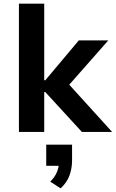

<svg xmlns="http://www.w3.org/2000/svg" viewBox="-20 -725 636 1055"><path d="M84 0V-705H223V-284H229L413 -503H575L338 -234L343 -279L596 0H430L229 -219H223V0ZM313 310 256 273Q281 249 292.5 221Q304 193 304 168L332 186H234V70H376V156Q376 201 361.5 240Q347 279 313 310Z"/></svg>

Font: Nunito Sans 6pt
Style: Bold
Weight: 700
Version: Version 3.101;gftools[0.9.27]